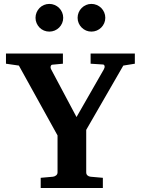

<svg xmlns="http://www.w3.org/2000/svg" viewBox="-20 -938 703 958"><path d="M595.2 -610.8 410.2 -290V-78.1Q410.2 -68.4 416.5 -62.7Q422.9 -57.1 432.1 -56.2L493.2 -50.8V0H183.1V-50.8L244.1 -56.2Q252.4 -57.1 259.8 -62.7Q267.1 -68.4 267.1 -78.1V-262.2L74.2 -610.8L9.8 -620.1V-670.9H293.9V-620.1L241.2 -615.2Q235.8 -615.2 233.2 -607.9Q230.5 -600.6 235.8 -590.8L361.8 -354L498 -591.8Q503.4 -601.1 501.7 -608.6Q500 -616.2 493.2 -616.2L432.1 -620.1V-670.9H652.8V-620.1ZM295.4 -849.1Q295.4 -835 290 -822.5Q284.7 -810.1 275.1 -800.5Q265.6 -791 252.9 -785.6Q240.2 -780.3 226.1 -780.3Q211.9 -780.3 199.2 -785.6Q186.5 -791 177.2 -800.5Q168 -810.1 162.6 -822.5Q157.2 -835 157.2 -849.1Q157.2 -863.3 162.6 -876Q168 -888.7 177.2 -898.2Q186.5 -907.7 199.2 -913.1Q211.9 -918.5 226.1 -918.5Q240.2 -918.5 252.9 -913.1Q265.6 -907.7 275.1 -898.2Q284.7 -888.7 290 -876Q295.4 -863.3 295.4 -849.1ZM505.4 -849.1Q505.4 -835 500 -822.5Q494.6 -810.1 485.1 -800.5Q475.6 -791 462.9 -785.6Q450.2 -780.3 436 -780.3Q421.9 -780.3 409.4 -785.6Q397 -791 387.5 -800.5Q377.9 -810.1 372.6 -822.5Q367.2 -835 367.2 -849.1Q367.2 -863.3 372.6 -876Q377.9 -888.7 387.5 -898.2Q397 -907.7 409.4 -913.1Q421.9 -918.5 436 -918.5Q450.2 -918.5 462.9 -913.1Q475.6 -907.7 485.1 -898.2Q494.6 -888.7 500 -876Q505.4 -863.3 505.4 -849.1Z"/></svg>

Font: Charis SIL Phon
Style: Bold
Weight: 700
Foundry: SIL International
Version: Version 5.000